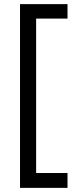

<svg xmlns="http://www.w3.org/2000/svg" viewBox="-20 -727 350 930"><path d="M307 183H77V-707H307V-637H155V111H307Z"/></svg>

Font: Hind Siliguri
Style: Regular
Weight: 400
Designer: Jyotish Sonowal
Foundry: Indian Type Foundry
Version: Version 1.001;PS 1.0;hotconv 1.0.86;makeotf.lib2.5.63406; tt